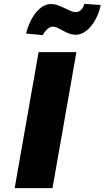

<svg xmlns="http://www.w3.org/2000/svg" viewBox="-20 -975 542 995"><path d="M376 -705 252 0H56L180 -705ZM115 -801Q124 -836 137.5 -864Q151 -892 168 -912Q185 -932 204 -943Q223 -954 242 -954Q262 -954 280 -947.5Q298 -941 314.5 -933Q331 -925 345.5 -918.5Q360 -912 372 -912Q383 -912 391 -917Q399 -922 404.5 -928.5Q410 -935 413 -942.5Q416 -950 417 -955L502 -949Q495 -915 481.5 -887Q468 -859 451 -838.5Q434 -818 414 -806.5Q394 -795 373 -795Q354 -795 337.5 -801.5Q321 -808 306.5 -816Q292 -824 278.5 -830.5Q265 -837 252 -837Q245 -837 237 -832.5Q229 -828 222 -821Q215 -814 209.5 -806.5Q204 -799 202 -793Z"/></svg>

Font: Fz Poppins ExtBd
Style: Italic
Weight: 800
Italic angle: -10°
Designer: Ninad Kale (Devanagari), Jonny Pinhorn (Latin)
Foundry: Indian Type Foundry
Version: Vit hóa bi Vntype.Com & FontZin.Com